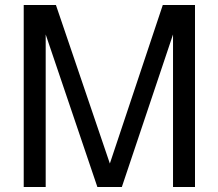

<svg xmlns="http://www.w3.org/2000/svg" viewBox="-20 -749 873 769"><path d="M468 0H370L163 -611V0H75V-729H204L420 -94L632 -729H761V0H673V-611Z"/></svg>

Font: Ekushey Lalsalu
Style: Regular
Weight: 400
Designer: Al Mamun Sumon
Foundry: Al Mamun Sumon
Version: Version 1.0